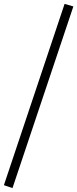

<svg xmlns="http://www.w3.org/2000/svg" viewBox="-26 -763 396 984"><path d="M38 201 -6 186 305 -743 350 -730Z"/></svg>

Font: Piazzolla Thin
Style: Regular
Weight: 400
Version: Version 2.001